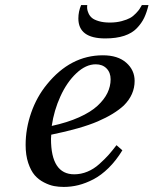

<svg xmlns="http://www.w3.org/2000/svg" viewBox="-20 -718 600 750"><path d="M286.1 -646Q286.1 -672.9 296.9 -698.2H320.8Q319.8 -690.4 320.6 -683.3Q321.3 -676.3 325.9 -665.8Q330.6 -655.3 339.4 -647.9Q348.1 -640.6 366.2 -635.3Q384.3 -629.9 409.2 -629.9Q434.6 -629.9 455.3 -635.5Q476.1 -641.1 488 -647.7Q500 -654.3 511 -666Q522 -677.7 525.1 -682.9Q528.3 -688 534.2 -698.2H560.1Q553.2 -669.4 543.2 -648.4Q533.2 -627.4 514.6 -607.9Q496.1 -588.4 465.1 -578.1Q434.1 -567.9 391.1 -567.9Q286.1 -567.9 286.1 -646ZM80.1 -151.9Q80.1 -215.3 101.8 -277.6Q123.5 -339.8 163.1 -388.2Q255.4 -502 381.8 -502Q440.4 -502 473.1 -473.1Q505.9 -444.3 505.9 -401.9Q505.9 -348.1 463.9 -306.2Q427.2 -272 362.1 -243.9Q296.9 -215.8 180.2 -191.9Q179.2 -185.1 179.2 -175.8Q179.2 -37.1 270 -37.1Q296.4 -37.1 321.3 -47.4Q346.2 -57.6 368.2 -77.4Q390.1 -97.2 403.6 -112.3Q417 -127.4 435.1 -150.9L458 -130.9Q433.6 -90.8 404.3 -62Q375 -33.2 345 -17.6Q314.9 -2 286.6 5.1Q258.3 12.2 229 12.2Q209.5 12.2 191.2 8.8Q172.9 5.4 151.9 -5.4Q130.9 -16.1 115.7 -33.4Q100.6 -50.8 90.3 -81.3Q80.1 -111.8 80.1 -151.9ZM182.1 -226.1Q243.2 -239.3 288.8 -259.8Q334.5 -280.3 360.8 -304.7Q387.2 -329.1 399.7 -355Q412.1 -380.9 412.1 -408.2Q412.1 -434.6 396.2 -450.7Q380.4 -466.8 354 -466.8Q315.4 -466.8 278.3 -431.9Q241.2 -397 216.1 -341.8Q190.9 -286.6 182.1 -226.1Z"/></svg>

Font: Linguistics Pro
Style: Italic
Weight: 400
Italic angle: -12°
Designer: Stefan Peev, Context Ltd
Foundry: Stefan Peev, Context Ltd
Version: Version 001.000